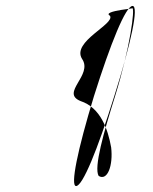

<svg xmlns="http://www.w3.org/2000/svg" viewBox="-20 -626 516 646"><path d="M256 -428C220 -486 368 -545 350 -573C319 -590 453 -599 425 -599C435 -599 418 -466 367 -302C329 -181 295 -62 312 -34C342 -16 361 -70 354 -130C343 -192 318 -264 251 -286C182 -314 294 -373 256 -428ZM296 -302C241 -122 216 0 236 0C258 0 308 -122 364 -301C421 -481 448 -606 426 -606C403 -606 352 -480 296 -302Z"/></svg>

Font: Zinc
Style: Obl
Weight: 400
Version: Version 1